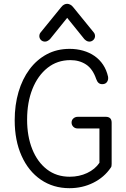

<svg xmlns="http://www.w3.org/2000/svg" viewBox="-20 -971 662 1006"><path d="M344 15Q259 15 194 -29.5Q129 -74 93 -154.5Q57 -235 57 -341Q57 -421 77 -489Q97 -557 134.5 -607.5Q172 -658 225 -686.5Q278 -715 345 -715Q382 -715 415.5 -705.5Q449 -696 475.5 -677.5Q502 -659 520 -632Q538 -605 546 -570Q549 -554 541 -542Q533 -530 516 -530Q504 -530 496.5 -536.5Q489 -543 484 -557Q466 -610 431 -633Q396 -656 349 -656Q280 -656 229 -615.5Q178 -575 150 -505Q122 -435 122 -344Q122 -257 149 -189.5Q176 -122 226 -83.5Q276 -45 345 -45Q395 -45 436.5 -64.5Q478 -84 501 -118V-298H386Q373 -298 364 -307Q355 -316 355 -329Q355 -342 364.5 -350.5Q374 -359 388 -359H534Q549 -359 557 -351.5Q565 -344 565 -328V-112Q565 -104 564 -100Q563 -96 560 -92Q526 -42 469 -13.5Q412 15 344 15ZM216 -753Q203 -753 194.5 -761.5Q186 -770 186 -783Q186 -787 187.5 -791.5Q189 -796 192 -800L301 -934Q308 -943 316 -947Q324 -951 332 -951Q339 -951 347.5 -947Q356 -943 363 -934L472 -800Q475 -796 476.5 -791.5Q478 -787 478 -783Q478 -770 469 -761.5Q460 -753 448 -753Q440 -753 433.5 -757Q427 -761 422 -766L313 -901H351L242 -766Q237 -761 230 -757Q223 -753 216 -753Z"/></svg>

Font: National Park Light
Style: Regular
Weight: 300
Designer: Andrea Herstowski, Ben Hoepner
Version: Version 1.009